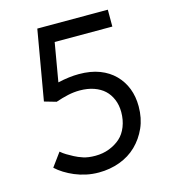

<svg xmlns="http://www.w3.org/2000/svg" viewBox="-111 -825 818 923"><g transform="rotate(-15 298.0 -363.5)"><path d="M191 -460Q248 -473 296 -473Q355 -473 399 -456Q443 -439 473 -408.5Q503 -378 518.5 -338Q534 -298 534 -249Q534 -190 513 -143Q492 -96 456.5 -61.5Q421 -27 372 -9Q323 9 268 9Q235 9 205 2.5Q175 -4 149 -15Q123 -26 100.5 -40Q78 -54 61 -70L110 -137Q124 -125 137.5 -117Q151 -109 169.5 -99Q188 -89 212.5 -81Q237 -73 272 -73Q310 -73 342 -85.5Q374 -98 397 -118.5Q420 -139 433 -172Q446 -205 446 -244Q446 -279 434 -307.5Q422 -336 401.5 -355Q381 -374 350 -385Q319 -396 279 -396Q250 -396 220.5 -389.5Q191 -383 159 -372L100 -389L160 -736H511V-652H224Z"/></g></svg>

Font: SpoqaHanSans-Regular
Style: Regular
Weight: 400
Designer: [Spoqa Han Sans] Dong-huui Kim \uAE40 \uB3D9 \uD718  Younghwa Kang \uAC15 \uC601 \uD654  [Noto Sans] Ryoko NISHIZUKA \u8
Foundry: Spoqa (http://www.spoqa-han-sans.com)
Version: Version 2.000